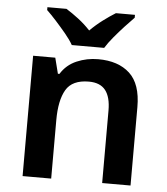

<svg xmlns="http://www.w3.org/2000/svg" viewBox="-54 -814 752 863"><g transform="rotate(5 322.0 -383.0)"><path d="M373 -553Q464 -553 515.5 -505.5Q567 -458 567 -354V0H439V-327Q439 -388 415 -418.5Q391 -449 340 -449Q265 -449 237 -401Q209 -353 209 -264V0H80V-543H180L198 -472H205Q231 -514 276.5 -533.5Q322 -553 373 -553ZM249 -606Q236 -629 213.5 -656Q191 -683 167.5 -709Q144 -735 125 -753V-766H211Q237 -750 266.5 -727.5Q296 -705 321 -678Q348 -705 378 -727.5Q408 -750 434 -766H520V-753Q502 -735 478 -709Q454 -683 431.5 -656Q409 -629 395 -606Z"/></g></svg>

Font: Noto Sans Nag Mundari SemiBold
Style: Regular
Weight: 600
Version: Version 1.000